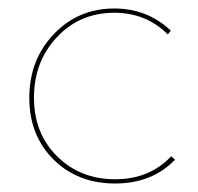

<svg xmlns="http://www.w3.org/2000/svg" viewBox="-20 -429 465 452"><path d="M251 3Q163 3 106 -53.5Q49 -110 49 -199Q49 -288 106.5 -348.5Q164 -409 249 -409Q327 -409 382 -357L375 -348Q324 -399 249 -399Q168 -399 114 -341.5Q60 -284 60 -199Q60 -115 114.5 -61Q169 -7 251 -7Q332 -7 383 -61L392 -53Q338 3 251 3Z"/></svg>

Font: EauTest Hairline
Style: Regular
Weight: 250
Designer: Christian Thalmann (Catharsis Fonts)
Version: Version 0.001;PS 000.001;hotconv 1.0.88;makeotf.lib2.5.64775